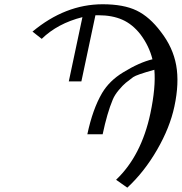

<svg xmlns="http://www.w3.org/2000/svg" viewBox="-20 -718 846 894"><path d="M520.5 119.1Q638.2 7.3 680.2 -189.9Q706.1 -312.5 698.7 -393.1Q615.7 -370.1 600.1 -358.9Q578.1 -342.8 565.2 -332Q552.2 -321.3 533.2 -298.8Q514.2 -276.4 504.9 -253.9Q479 -192.4 458 -92.8H386.7Q411.6 -210.4 455.6 -285.2Q489.7 -342.3 553.2 -380.9Q629.4 -427.7 689.9 -441.9Q674.3 -504.4 633.8 -558.1Q596.7 -605.5 549.6 -626.2Q502.4 -647 438.5 -647H424.3L358.9 -338.9H300.3L363.8 -638.2Q248 -608.9 174.3 -537.1L131.3 -570.8Q283.7 -697.8 457.5 -698.2Q555.7 -698.2 616.2 -668.9Q676.8 -639.6 729 -569.8Q785.2 -497.6 800.3 -414.6Q815.4 -331.5 792 -222.2Q771 -123.5 711.4 -20.5Q651.9 82.5 572.8 155.8Z"/></svg>

Font: Linux Biolinum
Style: Italic
Weight: 400
Italic angle: -12°
Designer: Philipp H. Poll
Foundry: Philipp H. Poll
Version: Version 1.1.3 ; ttfautohint (v0.9)